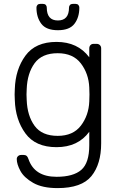

<svg xmlns="http://www.w3.org/2000/svg" viewBox="-20 -745 621 985"><path d="M275 220Q197 220 150 193Q103 166 84.5 131.5Q66 97 66 71Q66 62 72.5 56Q79 50 88 50H102Q111 50 116.5 54.5Q122 59 126 71Q157 162 270 162Q356 162 397 126.5Q438 91 438 0V-69Q380 10 270 10Q162 10 110.5 -60.5Q59 -131 56 -232L55 -260L56 -288Q59 -389 110.5 -459.5Q162 -530 270 -530Q379 -530 438 -451V-497Q438 -507 444 -513.5Q450 -520 460 -520H476Q486 -520 492.5 -513.5Q499 -507 499 -497V-10Q499 97 449 158.5Q399 220 275 220ZM276 -48Q355 -48 395 -100.5Q435 -153 438 -224Q439 -234 439 -260Q439 -286 438 -296Q435 -367 395 -419.5Q355 -472 276 -472Q195 -472 157.5 -420.5Q120 -369 117 -288L116 -260L117 -232Q120 -151 157.5 -99.5Q195 -48 276 -48ZM277 -590Q217 -590 192 -623Q167 -656 167 -706Q167 -714 172 -719.5Q177 -725 186 -725H201Q210 -725 215 -719.5Q220 -714 220 -706Q220 -640 277 -640Q334 -640 334 -706Q334 -714 339 -719.5Q344 -725 353 -725H368Q377 -725 382 -719.5Q387 -714 387 -706Q387 -656 362 -623Q337 -590 277 -590Z"/></svg>

Font: Rubik AZ
Style: Regular
Weight: 300
Designer: Hubert and Fischer
Foundry: Hubert & Fischer
Version: Version 2.000